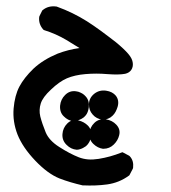

<svg xmlns="http://www.w3.org/2000/svg" viewBox="-20 -253 540 605"><path d="M240.2 331.1Q221.2 326.7 202.9 321.3Q184.6 315.9 167 309.1Q130.4 294.4 90.8 252.9Q51.3 211.4 35.2 170.9Q19.5 130.4 22.9 88.9Q26.4 47.9 41 20Q55.7 -7.8 85.4 -36.6Q115.7 -64.9 161.6 -84Q178.2 -90.3 195.3 -94.7Q212.4 -99.1 230.5 -101.6Q209 -115.2 188.5 -127.4Q156.2 -146.5 120.1 -157.7L117.7 -158.7L115.7 -160.6Q101.1 -177.7 103.5 -199.2L104 -201.2L104.5 -202.6L112.3 -218.3L113.3 -220.2L115.2 -221.7Q132.8 -235.8 157.7 -232.4H158.7L159.7 -231.9Q209.5 -213.9 253.9 -186Q264.6 -179.2 275.9 -171.4Q287.1 -163.6 298.6 -155.3Q310.1 -147 321.8 -137.9Q333.5 -128.9 345.7 -119.6Q371.1 -98.6 384 -83.5Q397 -68.4 398.4 -54.7Q399.9 -42 393.6 -32.7Q387.2 -23.4 374.5 -20.5Q355 -16.6 317.9 -19.5Q283.2 -22.5 249 -19.5Q215.3 -16.6 190.9 -6.3Q178.7 -1 166.3 7.8Q153.8 16.6 140.6 29.3Q114.7 53.2 108.4 73.2Q102.1 93.3 106.9 113.8Q112.8 136.7 124 164.1Q134.8 189.9 166.5 210Q199.7 231.4 228.5 242.7Q242.2 248 257.6 249.3Q272.9 250.5 291 247.6Q327.6 241.7 361.8 228L365.7 226.6L369.6 228.5L386.2 237.3L387.7 238.3L389.2 239.7Q401.9 253.4 399.4 275.4L398.9 277.3L398.4 278.8L388.7 297.4L387.7 299.3L385.7 300.8Q355.5 322.8 317.9 328.1Q299.8 330.6 280.8 331.3Q261.7 332 241.7 331.1H240.7ZM221.2 218.8Q203.6 217.3 189.9 203.6Q175.3 189.5 176.8 169.4Q178.2 149.9 191.9 136.2Q207 121.1 227.5 126.5Q245.1 130.9 256.8 142.6Q270 155.8 267.1 176.8Q265.6 186.5 261.5 194.3Q257.3 202.1 251 207.5Q248.5 209 246.3 210.4Q244.1 211.9 241.9 213.1Q239.7 214.4 237.3 215.3Q234.9 216.3 232.4 217Q230 217.8 227.5 218.3Q225.1 218.8 222.7 218.8H221.7ZM304.2 215.8Q287.6 213.4 274.4 200.7Q260.3 187.5 261.7 167.5Q263.2 147.9 277.3 134.3Q284.7 127 294.2 124.3Q303.7 121.6 314 123Q334 126.5 346.2 139.6Q360.4 154.3 355.5 173.3Q351.6 189.5 338.9 202.1Q325.2 215.8 305.7 215.8H305.2ZM210.4 128.9Q193.8 126.5 181.2 113.8Q174.3 107.4 171.4 98.6Q168.5 89.8 169.4 79.6Q170.4 69.8 174.3 61.5Q178.2 53.2 185.1 46.4Q199.7 31.7 219.7 34.7Q223.6 35.2 226.8 36.1Q230 37.1 233.2 38.6Q236.3 40 239.3 41.7Q242.2 43.5 244.9 45.7Q247.6 47.9 250 50.8Q262.2 64 259.8 85Q259.3 87.9 258.8 90.6Q258.3 93.3 257.6 95.7Q256.8 98.1 255.9 100.6Q254.9 103 253.7 105.2Q252.4 107.4 251 109.4Q249.5 111.3 247.8 113Q246.1 114.7 244.1 116.7Q231.4 126.5 212.9 128.9H211.9ZM301.3 124Q293 122.6 285.4 118.7Q277.8 114.7 272 107.9Q259.8 94.2 260.3 75.2Q260.7 55.7 276.9 42.5Q293 29.8 314 32.7Q334.5 35.6 345.2 48.8Q356.4 63.5 350.6 83.5Q348.1 91.8 344.2 99.1Q340.3 106.4 334.5 111.8Q322.3 124 302.7 124H302.2Z"/></svg>

Font: NaikaiFont
Style: Bold
Weight: 700
Version: Version 1.89